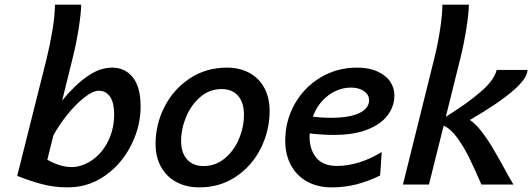

<svg xmlns="http://www.w3.org/2000/svg" viewBox="-20 -790 2278 822"><path d="M290 -537.1 246.1 -359.4Q297.4 -422.9 351.8 -461.7Q406.2 -500.5 460 -500.5Q515.6 -500.5 548.8 -458.7Q582 -417 582 -334.5Q582 -253.4 546.1 -178Q510.3 -102.5 450.7 -53.7Q411.1 -21 366.5 -4.4Q321.8 12.2 269 12.2Q211.9 12.2 160.2 -1.5Q108.4 -15.1 53.7 -37.1L179.2 -537.1Q193.8 -596.2 204.6 -661.1Q215.3 -726.1 215.3 -770H327.6Q327.6 -737.8 316.9 -668.9Q306.2 -600.1 290 -537.1ZM287.1 -74.7Q316.4 -74.7 346.7 -88.6Q377 -102.5 401.9 -127.4Q432.6 -158.2 450.7 -202.9Q468.8 -247.6 468.8 -300.3Q468.8 -349.1 451.7 -375.2Q434.6 -401.4 402.8 -401.4Q377.4 -401.4 341.1 -372.8Q304.7 -344.2 268.8 -299.8Q232.9 -255.4 208.5 -210L182.6 -106Q206.5 -92.3 233.4 -83.5Q260.3 -74.7 287.1 -74.7Z M951.2 -500.5Q1006.3 -500.5 1047.6 -478Q1088.9 -455.6 1111.6 -413.6Q1134.3 -371.6 1134.3 -314.9Q1134.3 -231 1096.7 -155.5Q1059.1 -80.1 990.5 -33.9Q921.9 12.2 833.5 12.2Q778.3 12.2 735.8 -10.3Q693.4 -32.7 669.7 -75Q646 -117.2 646 -173.8Q646 -257.3 684.3 -332.8Q722.7 -408.2 792.5 -454.3Q862.3 -500.5 951.2 -500.5ZM755.4 -186.5Q755.4 -135.7 781 -107.4Q806.6 -79.1 851.6 -79.1Q902.3 -79.1 941.9 -111.6Q981.4 -144 1002.9 -195.1Q1024.4 -246.1 1024.4 -298.8Q1024.4 -351.1 999.3 -379.9Q974.1 -408.7 928.7 -408.7Q877.4 -408.7 837.9 -375Q798.3 -341.3 776.9 -289.8Q755.4 -238.3 755.4 -186.5Z M1399.9 12.2Q1339.4 12.2 1294.4 -12.9Q1249.5 -38.1 1225.3 -83.3Q1201.2 -128.4 1201.2 -187.5Q1201.2 -272.9 1241.7 -344.7Q1282.2 -416.5 1352.5 -458.5Q1422.9 -500.5 1508.3 -500.5Q1559.6 -500.5 1595.7 -484.1Q1631.8 -467.8 1650.1 -440.9Q1668.5 -414.1 1668.5 -382.3Q1668.5 -335.4 1639.9 -296.9Q1611.3 -258.3 1553.2 -235.4Q1495.1 -212.4 1409.7 -212.4Q1357.9 -212.4 1305.7 -218.8Q1305.2 -214.8 1305.2 -207Q1305.2 -149.9 1334 -114.7Q1362.8 -79.6 1422.9 -79.6Q1469.2 -79.6 1518.6 -95Q1567.9 -110.4 1614.3 -139.2L1607.4 -38.6Q1556.6 -13.7 1506.1 -0.7Q1455.6 12.2 1399.9 12.2ZM1393.6 -285.6Q1476.6 -285.6 1518.3 -305.9Q1560.1 -326.2 1560.1 -360.4Q1560.1 -384.8 1538.3 -399.9Q1516.6 -415 1481.9 -415Q1448.2 -415 1416.3 -400.1Q1384.3 -385.3 1358.6 -356.9Q1333 -328.6 1319.3 -290.5Q1358.9 -285.6 1393.6 -285.6Z M1840.3 -543.9Q1854.5 -601.1 1864.3 -665Q1874 -729 1874 -770H1987.3Q1987.3 -736.8 1976.8 -669.2Q1966.3 -601.6 1950.7 -539.6L1888.7 -290Q1980.5 -347.2 2038.3 -397.2Q2096.2 -447.3 2106.4 -490.7H2238.3Q2238.3 -419.9 1991.7 -276.4Q2016.6 -259.3 2040.3 -229Q2064 -198.7 2084.5 -164.8Q2105 -130.9 2134.3 -77.6Q2153.3 -41.5 2178.2 0H2041Q2011.2 -69.3 1987.8 -116.5Q1964.4 -163.6 1936.8 -201.2Q1909.2 -238.8 1879.4 -252L1816.4 0H1705.1Z"/></svg>

Font: Lesson One Medium
Style: Italic
Weight: 500
Italic angle: -14°
Designer: But Ko, Victor Gaultney, Annie Olsen, Julie Remington, Don Collingsworth, Eric Hays, Becca Hirsbrunner
Version: Version 1.100